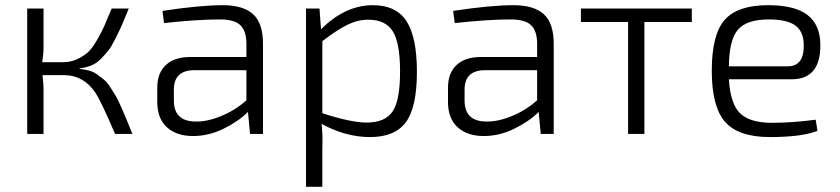

<svg xmlns="http://www.w3.org/2000/svg" viewBox="-20 -517 3241 741"><path d="M287 -253V-251Q307 -249 324 -244.5Q341 -240 356 -229Q371 -218 382 -209Q393 -200 406.5 -179Q420 -158 427.5 -145.5Q435 -133 448.5 -102Q462 -71 468.5 -55.5Q475 -40 491 0H424Q370 -127 347 -161Q303 -225 231 -227Q229 -227 227 -227H144Q148 -193 148 -176V0H85V-484H148V-334Q148 -309 143 -277H223Q253 -277 277.5 -288.5Q302 -300 318.5 -314.5Q335 -329 353.5 -361Q372 -393 382 -415.5Q392 -438 411 -484H477Q459 -440 451 -421.5Q443 -403 426.5 -370Q410 -337 398.5 -322.5Q387 -308 369.5 -290Q352 -272 331.5 -264Q311 -256 287 -253Z M613 -428 607 -475Q752 -497 840 -497Q918 -497 956.5 -462.5Q995 -428 995 -348V0H945L937 -85Q901 -49 843.5 -20.5Q786 8 725 8Q661 8 624 -26Q587 -60 587 -123V-179Q587 -235 620 -266Q653 -297 714 -297H931V-348Q931 -396 908.5 -419Q886 -442 828 -442Q742 -442 613 -428ZM651 -171V-129Q651 -48 736 -48Q780 -47 834.5 -69.5Q889 -92 931 -130V-246H724Q651 -243 651 -171Z M1213 -484 1219 -404Q1312 -497 1419 -497Q1509 -497 1549 -435Q1589 -373 1589 -240Q1589 -103 1546.5 -45.5Q1504 12 1408 12Q1314 12 1221 -39Q1226 0 1224 57V204H1161V-484ZM1224 -358V-80Q1335 -44 1395 -44Q1466 -44 1495 -86.5Q1524 -129 1524 -241Q1524 -351 1496 -396Q1468 -441 1401 -441Q1361 -441 1321 -421.5Q1281 -402 1224 -358Z M1735 -428 1729 -475Q1874 -497 1962 -497Q2040 -497 2078.5 -462.5Q2117 -428 2117 -348V0H2067L2059 -85Q2023 -49 1965.5 -20.5Q1908 8 1847 8Q1783 8 1746 -26Q1709 -60 1709 -123V-179Q1709 -235 1742 -266Q1775 -297 1836 -297H2053V-348Q2053 -396 2030.5 -419Q2008 -442 1950 -442Q1864 -442 1735 -428ZM1773 -171V-129Q1773 -48 1858 -48Q1902 -47 1956.5 -69.5Q2011 -92 2053 -130V-246H1846Q1773 -243 1773 -171Z M2650 -432H2467V0H2404V-432H2222V-484H2650Z M3035 -211H2793Q2799 -115 2837 -79Q2875 -43 2960 -43Q3036 -43 3128 -55L3135 -12Q3074 12 2952 12Q2830 12 2778.5 -46.5Q2727 -105 2727 -244Q2727 -384 2777 -440.5Q2827 -497 2944 -497Q3047 -497 3096 -459.5Q3145 -422 3146 -346Q3148 -211 3035 -211ZM2793 -261H3020Q3084 -261 3082 -345Q3081 -396 3049 -419Q3017 -442 2947 -442Q2862 -442 2828 -402.5Q2794 -363 2793 -261Z"/></svg>

Font: Exo 2.0 Light
Style: Regular
Weight: 300
Designer: Natanael Gama
Version: Version 1.001;PS 001.001;hotconv 1.0.70;makeotf.lib2.5.58329